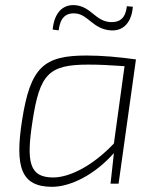

<svg xmlns="http://www.w3.org/2000/svg" viewBox="-20 -708 606 740"><path d="M273 -656C320 -651 339 -596 406 -591C453 -587 487 -619 492 -682L469 -684C464 -640 444 -620 402 -623C346 -629 330 -683 270 -688C223 -692 189 -660 183 -594L206 -591C212 -638 232 -660 273 -656ZM313 -494C148 -494 97 -449 65 -244C37 -64 61 12 181 12C251 12 345 -34 419 -118L406 0H437L504 -479C440 -488 374 -494 313 -494ZM419 -155C339 -70 249 -24 185 -24C93 -24 81 -83 105 -239C133 -423 167 -459 321 -459C362 -459 403 -457 460 -453Z"/></svg>

Font: Exo 2 Extra Light
Style: Italic
Weight: 250
Italic angle: -8°
Designer: Natanael Gama
Version: Version 1.001;PS 001.001;hotconv 1.0.88;makeotf.lib2.5.64775